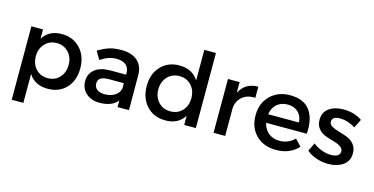

<svg xmlns="http://www.w3.org/2000/svg" viewBox="-88 -1191 3575 1833"><g transform="rotate(15 1700.0 -274.0)"><path d="M391 -536Q504 -536 574.5 -460.5Q645 -385 645 -264Q645 -144 576 -70Q507 4 393 4Q265 4 205 -92V194H90V-532H205V-440Q265 -536 391 -536ZM529 -268Q529 -343 483.5 -391.5Q438 -440 367 -440Q296 -440 250.5 -391.5Q205 -343 205 -268Q205 -191 250.5 -142.5Q296 -94 367 -94Q438 -94 483.5 -142.5Q529 -191 529 -268Z M1197 0H1084V-65Q1027 5 908 5Q823 5 772 -41.5Q721 -88 721 -160Q721 -233 774 -276Q827 -319 922 -320H1083V-336Q1083 -387 1050.5 -415Q1018 -443 956 -443Q878 -443 799 -389L752 -469Q813 -505 861.5 -520.5Q910 -536 981 -536Q1083 -536 1139 -486.5Q1195 -437 1196 -349ZM932 -86Q993 -86 1035.5 -114.5Q1078 -143 1083 -187V-236H939Q882 -236 855.5 -219.5Q829 -203 829 -165Q829 -129 856.5 -107.5Q884 -86 932 -86Z M1743 -742H1858V0H1743V-91Q1684 5 1556 5Q1442 5 1371.5 -70.5Q1301 -146 1301 -268Q1301 -388 1371 -462.5Q1441 -537 1554 -537Q1682 -537 1743 -440ZM1743 -264Q1743 -341 1697.5 -390Q1652 -439 1580 -439Q1508 -439 1462.5 -390Q1417 -341 1416 -264Q1417 -188 1462.5 -139.5Q1508 -91 1580 -91Q1652 -91 1697.5 -139.5Q1743 -188 1743 -264Z M2148 -426Q2203 -536 2332 -536V-426Q2253 -430 2204 -389Q2155 -348 2148 -278V0H2033V-532H2148Z M2646 -536Q2783 -536 2844.5 -453.5Q2906 -371 2895 -222H2493Q2507 -160 2551 -124.5Q2595 -89 2658 -89Q2748 -89 2808 -151L2869 -86Q2787 4 2649 4Q2526 4 2451.5 -70.5Q2377 -145 2377 -265Q2377 -385 2452 -460Q2527 -535 2646 -536ZM2491 -306H2795Q2792 -370 2752 -407Q2712 -444 2647 -444Q2584 -444 2542 -407Q2500 -370 2491 -306Z M3318 -398Q3242 -445 3165 -445Q3087 -445 3087 -392Q3087 -366 3116 -349Q3145 -332 3186.5 -320.5Q3228 -309 3269.5 -293.5Q3311 -278 3340 -243Q3369 -208 3369 -154Q3369 -77 3310.5 -36.5Q3252 4 3165 4Q3105 4 3047.5 -15.5Q2990 -35 2951 -70L2992 -152Q3026 -122 3075.5 -104Q3125 -86 3170 -86Q3209 -86 3233 -100Q3257 -114 3257 -143Q3257 -173 3228 -191Q3199 -209 3158 -220Q3117 -231 3076 -246Q3035 -261 3006.5 -295.5Q2978 -330 2978 -383Q2978 -459 3034.5 -498Q3091 -537 3174 -537Q3284 -537 3360 -483Z"/></g></svg>

Font: Montserrat-Arabic
Style: Regular
Weight: 400
Designer: Mohamed Gaber
Foundry: Kief Type Foundry
Version: Version 5.008;PS 005.008;hotconv 1.0.88;makeotf.lib2.5.64775